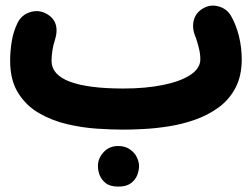

<svg xmlns="http://www.w3.org/2000/svg" viewBox="-20 -401 910 693"><path d="M16.6 -182.1Q16.6 -216.3 22.5 -252.2Q28.3 -288.1 43.9 -319.3Q57.6 -346.7 87.4 -356.7Q117.2 -366.7 144.5 -353Q200.7 -324.7 177.2 -252.9Q172.4 -239.3 169.2 -219.2Q166 -199.2 166 -182.1Q166 -130.9 232.2 -106.2Q298.3 -81.5 424.8 -81.5Q505.4 -81.5 568.1 -94.2Q630.9 -106.9 667 -130.6Q703.1 -154.3 703.1 -187Q703.1 -209 696 -234.6Q689 -260.3 685.1 -269.5Q672.4 -299.8 679.4 -327.6Q686.5 -355.5 712.9 -370.6Q739.3 -386.2 769 -377.9Q798.8 -369.6 814 -343.3Q832.5 -311 842.5 -270.3Q852.5 -229.5 852.5 -187Q852.5 -126.5 829.8 -83.7Q807.1 -41 769 -13.2Q731 14.6 684.3 31Q637.7 47.4 589.6 54.9Q541.5 62.5 498.3 64.7Q455.1 66.9 424.8 66.9Q384.8 66.9 331.5 63.5Q278.3 60.1 223.4 47.4Q168.5 34.7 121.6 7.8Q74.7 -19 45.7 -65.2Q16.6 -111.3 16.6 -182.1ZM333.5 198.2Q333.5 170.4 354 148.2Q374.5 126 406.2 126Q429.2 126 445.1 135.7Q460.9 145.5 470.2 159.7Q481.9 179.2 481.9 198.2Q481.9 212.9 475.6 230.2Q469.2 247.6 452.9 260Q436.5 272.5 407.2 272.5Q377 272.5 361.3 259.8Q345.7 247.1 339.4 230.5Q333.5 214.4 333.5 198.2Z"/></svg>

Font: Mikhak-FD ExtraBold
Style: Regular
Weight: 800
Designer: Amin Abedi
Version: Version 3.2